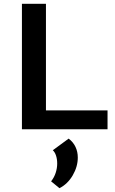

<svg xmlns="http://www.w3.org/2000/svg" viewBox="-20 -678 603 1007"><path d="M544 -99V0H95V-658H221V-99ZM388 148Q388 196 361.5 241.5Q335 287 292 309L248 273Q264 253 272 228.5Q280 204 280 180Q280 157 274 138.5Q268 120 257 110L340 49Q364 67 376 92.5Q388 118 388 148Z"/></svg>

Font: Ysabeau Infant
Style: Bold
Weight: 700
Designer: Christian Thalmann (Catharsis Fonts)
Version: Version 0.003